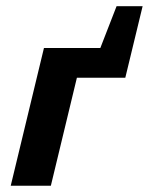

<svg xmlns="http://www.w3.org/2000/svg" viewBox="-20 -592 475 612"><path d="M379.4 -344.2H225.1L142.1 0H14.2L120.1 -439H299.8L351.6 -572.3H434.6Z"/></svg>

Font: PT Astra Sans
Style: Bold Italic
Weight: 700
Italic angle: -16°
Designer: A.Korolkova, I. Chaeva
Foundry: ParaType Ltd
Version: Version 1.002W